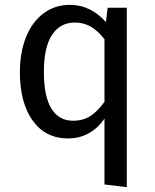

<svg xmlns="http://www.w3.org/2000/svg" viewBox="-20 -559 638 792"><path d="M503 -527V213L411 202V-70Q385 -31 346.5 -9.5Q308 12 261 12Q167 12 114.5 -62Q62 -136 62 -261Q62 -342 87 -405Q112 -468 159 -503.5Q206 -539 269 -539Q353 -539 417 -468L424 -527ZM411 -139V-397Q385 -431 355.5 -448.5Q326 -466 289 -466Q228 -466 194.5 -415Q161 -364 161 -263Q161 -161 192 -111Q223 -61 281 -61Q323 -61 353 -80.5Q383 -100 411 -139Z"/></svg>

Font: Wolseley Sans
Style: Regular
Weight: 400
Designer: Carrois Corporate & Edenspiekermann AG
Foundry: Carrois Corporate GbR & Edenspiekermann AG
Version: Version 4.202